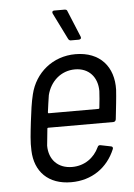

<svg xmlns="http://www.w3.org/2000/svg" viewBox="-52 -740 549 788"><g transform="rotate(-5 223.0 -346.0)"><path d="M300 -584 255 -693C254 -698 249 -700 244 -700H201C194 -700 191 -695 194 -688L248 -579C250 -575 254 -572 258 -572H291C299 -572 303 -577 300 -584ZM219 -54C160 -54 124 -93 124 -150C126 -169 128 -193 131 -219C131 -222 133 -223 135 -223H403C409 -223 413 -227 414 -233C419 -278 424 -321 426 -354C429 -448 374 -514 272 -514C179 -514 105 -453 84 -365C76 -333 71 -295 66 -253C61 -209 56 -170 58 -135C61 -49 115 8 210 8C295 8 360 -38 391 -112C394 -118 391 -123 386 -124L342 -133C337 -134 332 -132 330 -126C310 -83 270 -54 219 -54ZM265 -452C322 -452 357 -412 357 -355C356 -335 354 -311 351 -286C351 -283 349 -282 347 -282H142C140 -282 139 -283 139 -286C142 -311 146 -335 149 -356C163 -412 207 -452 265 -452Z"/></g></svg>

Font: Barlow Semi Condensed
Style: Italic
Weight: 400
Width: 4
Italic angle: -7°
Designer: Jeremy Tribby
Foundry: Tribby Type
Version: Version 1.422;hotconv 1.0.109;makeotfexe 2.5.65596